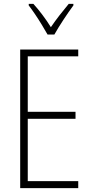

<svg xmlns="http://www.w3.org/2000/svg" viewBox="-20 -969 475 989"><path d="M383 0H84V-714H383V-679H123V-393H369V-357H123V-36H383ZM225 -791Q212 -814 195 -842Q178 -870 160 -896.5Q142 -923 128 -941V-949H152Q174 -925 198.5 -892.5Q223 -860 242 -829Q264 -861 286 -889.5Q308 -918 334 -949H358V-941Q335 -910 307 -867.5Q279 -825 260 -791Z"/></svg>

Font: Noto Sans Lao Looped Condensed ExtraLight
Style: Regular
Weight: 200
Width: 3
Designer: Mark Frömberg, Ben Mitchell
Foundry: The Fontpad Ltd
Version: Version 1.002; ttfautohint (v1.8.4.7-5d5b)